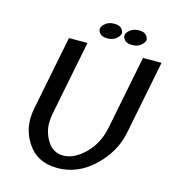

<svg xmlns="http://www.w3.org/2000/svg" viewBox="-111 -843 848 939"><g transform="rotate(15 312.5 -373.0)"><path d="M81.1 -250 155.8 -625H249.5L174.8 -250Q169.4 -223.1 169.4 -199.2Q169.4 -150.4 197.3 -106.4Q225.1 -62.5 277.8 -62.5Q331.1 -62.5 385.3 -115.2Q439.5 -168 456.1 -250L530.8 -625H624.5L549.8 -250Q529.8 -150.4 448.7 -73.2Q367.7 3.9 264.6 3.9Q162.1 3.9 111.8 -73.2Q75.2 -128.4 75.2 -195.3Q75.2 -221.7 81.1 -250ZM461.9 -671.9Q434.6 -671.9 423.3 -685.5Q414.6 -696.8 414.6 -706.5Q414.6 -709 415 -710.9Q417 -722.7 433.6 -736.3Q450.2 -750 477.5 -750Q504.4 -750 515.6 -736.3Q524.9 -724.6 524.9 -714.4Q524.9 -712.9 524.4 -710.9Q522 -699.2 505.4 -685.5Q488.8 -671.9 461.9 -671.9ZM336.9 -671.9Q309.6 -671.9 298.3 -685.5Q289.6 -696.8 289.6 -706.5Q289.6 -709 290 -710.9Q292 -722.7 308.6 -736.3Q325.2 -750 352.5 -750Q379.4 -750 390.6 -736.3Q399.9 -724.6 399.9 -714.4Q399.9 -712.9 399.4 -710.9Q397 -699.2 380.4 -685.5Q363.8 -671.9 336.9 -671.9Z"/></g></svg>

Font: Juliett
Style: Bold Italic
Weight: 700
Italic angle: -11.25°
Designer: GGBotNet
Foundry: GGBotNet
Version: 0.60